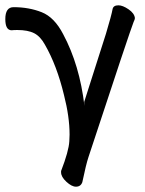

<svg xmlns="http://www.w3.org/2000/svg" viewBox="-47 -518 547 723"><path d="M239 185Q223 185 203 166.5Q183 148 183 131V126Q212 51 214 14L215 -11Q215 -78 194 -160Q167 -272 122 -350Q105 -381 81.5 -393Q58 -405 18 -405Q5 -405 -3 -404Q-27 -404 -27 -446Q-27 -491 4 -491Q62 -491 110 -472Q158 -453 191 -389Q253 -273 271 -119L270 -134L352 -391Q373 -461 377 -484Q380 -498 399 -498Q415 -498 437 -483Q459 -468 461 -450Q461 -445 456 -435Q444 -406 286 74Q277 101 263 168Q257 185 239 185Z"/></svg>

Font: LXGW WenKai Medium
Style: Regular
Weight: 500
Designer: LXGW / Fontworks Inc.
Foundry: LXGW / Fontworks Inc.
Version: Version 1.501; October 10, 2024